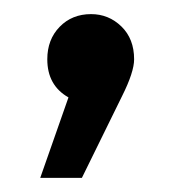

<svg xmlns="http://www.w3.org/2000/svg" viewBox="-20 -141 254 272"><path d="M109 -121Q134 -121 152 -103.5Q170 -86 170 -57Q170 -39 153 -5L96 111H37L77 -3Q47 -20 47 -57Q47 -85 64.5 -103Q82 -121 109 -121Z"/></svg>

Font: Montserrat-Arabic
Style: Regular
Weight: 400
Designer: Mohamed Gaber
Foundry: Kief Type Foundry
Version: Version 5.008;PS 005.008;hotconv 1.0.88;makeotf.lib2.5.64775